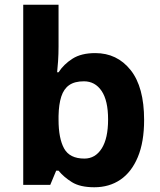

<svg xmlns="http://www.w3.org/2000/svg" viewBox="-20 -780 673 810"><path d="M227 -583Q227 -552 225 -522Q223 -492 221 -475H227Q249 -509 286 -532.5Q323 -556 382 -556Q474 -556 531 -484.5Q588 -413 588 -274Q588 -181 561.5 -117.5Q535 -54 488 -22Q441 10 378 10Q318 10 283.5 -11.5Q249 -33 227 -60H217L192 0H78V-760H227ZM334 -437Q295 -437 272 -421Q249 -405 238.5 -372.5Q228 -340 227 -291V-275Q227 -196 250.5 -153.5Q274 -111 336 -111Q382 -111 409 -153.5Q436 -196 436 -276Q436 -356 408.5 -396.5Q381 -437 334 -437Z"/></svg>

Font: Noto Sans Thai
Style: Bold
Weight: 700
Designer: Monotype Design Team
Foundry: Monotype Imaging Inc.
Version: Version 2.001